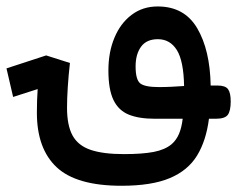

<svg xmlns="http://www.w3.org/2000/svg" viewBox="-102 -371 749 607"><path d="M282.2 216.3Q139.6 216.3 77.1 157.7Q14.6 99.1 14.6 -14.6Q14.6 -54.7 17.1 -89.4L-60.5 -64.5L-81.5 -154.8L43.9 -195.8L119.1 -171.9Q114.7 -133.3 112.3 -96.4Q109.9 -59.6 109.9 -30.3Q109.9 25.4 127.4 57.4Q145 89.4 184.6 102.8Q224.1 116.2 289.6 116.2Q347.7 116.2 383.5 109.4Q419.4 102.5 440.4 85Q455.6 71.8 463.9 52.2Q472.2 32.7 475.6 4.4H386.7Q336.9 4.4 304.7 -8.8Q272.5 -22 256.6 -55.2Q240.7 -88.4 240.7 -148.4Q240.7 -206.1 259.8 -251.7Q278.8 -297.4 314 -324Q349.1 -350.6 396.5 -350.6Q481 -350.6 521.5 -281.7Q562 -212.9 564 -100.6H585.9Q610.4 -100.6 618.9 -89.1Q627.4 -77.6 627.4 -50.3Q627.4 -21 618.4 -8.3Q609.4 4.4 580.6 4.4H558.6Q549.8 73.7 521 120.8Q492.2 168 434.8 192.1Q377.4 216.3 282.2 216.3ZM480 -99.1Q478.5 -178.7 457 -212.9Q435.5 -247.1 397 -247.1Q361.3 -247.1 344 -223.4Q326.7 -199.7 326.7 -161.1Q326.7 -119.1 341.3 -107.4Q356 -95.7 400.4 -95.7Q419.9 -95.7 439.9 -96.7Q460 -97.7 480 -99.1Z"/></svg>

Font: Cascadia Mono PL
Style: Regular
Weight: 400
Monospace: yes
Designer: Aaron Bell
Foundry: Saja Typeworks
Version: Version 2404.023; ttfautohint (v1.8.4)